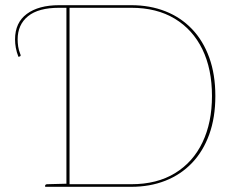

<svg xmlns="http://www.w3.org/2000/svg" viewBox="-20 -720 893 740"><path d="M236 0V-700H486Q558 -700 617.5 -676.5Q677 -653 720 -608Q763 -563 786.5 -498Q810 -433 810 -350Q810 -267 786.5 -202Q763 -137 720 -92Q677 -47 617.5 -23.5Q558 0 486 0ZM248 -10H486Q585 -10 654.5 -52.5Q724 -95 760.5 -171.5Q797 -248 797 -350Q797 -454 760 -530Q723 -606 653.5 -648Q584 -690 486 -690H248ZM154 0V-5Q154 -7 156.5 -8.5Q159 -10 161 -10L238 -12L239 0ZM51 -501Q44 -519 41 -535.5Q38 -552 38 -568Q38 -633 83.5 -666.5Q129 -700 208 -700H236V-690H208Q128 -690 88 -657.5Q48 -625 48 -568Q48 -555 50 -541Q52 -527 58 -512Q60 -508 59.5 -505.5Q59 -503 55 -502Z"/></svg>

Font: Aleo Thin
Style: Regular
Weight: 250
Designer: Alessio Laiso
Foundry: Alessio Laiso
Version: Version 2.001;gftools[0.9.29]